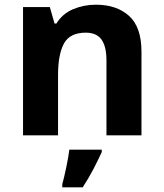

<svg xmlns="http://www.w3.org/2000/svg" viewBox="-20 -576 697 817"><path d="M388 -556Q476 -556 529 -508.5Q582 -461 582 -356V0H433V-319Q433 -378 412 -407.5Q391 -437 345 -437Q277 -437 252 -390.5Q227 -344 227 -257V0H78V-546H192L212 -476H220Q246 -518 291.5 -537Q337 -556 388 -556ZM413 71Q398 104 378 142.5Q358 181 332 221H245V208Q253 179 262 136Q271 93 275 61H413Z"/></svg>

Font: Noto Sans Telugu
Style: Bold
Weight: 700
Designer: Jelle Bosma - Monotype Design Team
Foundry: Monotype Imaging Inc.
Version: Version 2.005; ttfautohint (v1.8.4.7-5d5b)